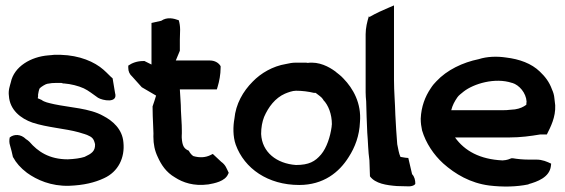

<svg xmlns="http://www.w3.org/2000/svg" viewBox="-20 -692 2094 711"><path d="M13 -337C16 -285 57 -253 100 -238C154 -220 222 -216 272 -202C283 -198 294 -196 300 -193H301C322 -184 327 -179 332 -158C333 -132 319 -123 293 -111C277 -106 256 -103 231 -102C162 -102 120 -131 89 -167C84 -172 83 -172 76 -177C57 -196 32 -196 16 -183C14 -173 14 -163 17 -154C21 -140 25 -125 28 -110L29 -109C39 -90 56 -70 80 -52C116 -26 169 -2 236 -4C290 -6 331 -16 365 -32C418 -56 443 -108 437 -165C433 -214 397 -245 362 -263C313 -291 237 -294 181 -306C159 -311 144 -314 134 -322C131 -324 121 -327 120 -328C120 -329 120 -331 121 -334V-342C122 -348 124 -360 127 -365C133 -371 149 -381 156 -382H157C166 -384 177 -385 190 -385H207C207 -385 210 -384 214 -383H217C243 -381 270 -374 290 -365C309 -356 324 -343 343 -330C359 -320 418 -308 406 -348L397 -402C388 -409 380 -419 363 -434C330 -463 275 -487 205 -489H180C174 -488 169 -488 159 -487C95 -482 32 -446 20 -387C17 -375 10 -358 13 -337Z M455 -441C455 -427 460 -417 470 -408L505 -369L558 -338C554 -325 550 -312 545 -298V-296C545 -273 546 -253 547 -230C547 -214 549 -201 548 -187V-186C548 -158 553 -134 564 -111C577 -82 595 -54 628 -35C657 -16 698 -2 750 -9H751C773 -13 814 -20 825 -48L827 -52C819 -68 816 -81 799 -93L768 -122L758 -117C741 -109 720 -107 696 -114C691 -117 684 -124 679 -134C662 -141 655 -151 653 -182V-189C654 -202 653 -216 653 -227V-228L650 -283C650 -311 647 -335 646 -361H783L786 -371C792 -391 797 -416 797 -442V-447C790 -459 776 -468 757 -468H631L646 -504V-545L647 -582C647 -595 645 -607 642 -617C623 -624 599 -630 577 -615L541 -607V-453L515 -466H511C488 -466 469 -459 455 -449Z M848 -252C843 -225 842 -187 853 -156C885 -68 972 -7 1088 -7C1178 -7 1236 -54 1271 -110C1295 -147 1311 -190 1313 -240C1319 -310 1287 -365 1252 -401C1242 -412 1232 -419 1222 -427V-428H1221C1199 -444 1162 -465 1119 -459C1119 -459 1117 -460 1112 -460H1076C1063 -460 1052 -458 1039 -455C990 -447 946 -421 916 -390C880 -354 853 -307 848 -252ZM947 -196C947 -220 951 -241 958 -259C974 -296 999 -329 1035 -345C1047 -350 1063 -356 1076 -356C1099 -356 1122 -353 1143 -348H1149C1160 -339 1171 -333 1177 -323V-322C1196 -303 1209 -269 1209 -232C1209 -230 1208 -228 1208 -222C1203 -186 1190 -145 1169 -120C1147 -94 1124 -81 1076 -81C1005 -86 950 -128 947 -196Z M1334 -350C1334 -339 1335 -327 1336 -317C1337 -280 1338 -240 1340 -201C1343 -168 1343 -132 1348 -98L1350 -39C1370 -12 1411 -6 1450 -3L1490 -2C1506 -1 1517 -7 1518 -12C1518 -24 1515 -38 1506 -47L1492 -107L1481 -108L1463 -111C1457 -124 1455 -139 1451 -158C1448 -192 1446 -230 1444 -267C1443 -311 1439 -353 1439 -396V-672L1418 -663C1399 -655 1372 -643 1348 -629L1346 -632C1340 -613 1334 -589 1334 -565Z M1538 -252C1538 -236 1540 -223 1543 -209C1557 -162 1586 -119 1621 -87C1666 -47 1722 -14 1792 -5C1842 1 1892 0 1936 -9H1937V-10C1969 -19 2015 -35 2020 -77L2021 -86C2006 -93 1989 -101 1966 -101H1937C1917 -101 1896 -103 1879 -106H1874C1866 -103 1859 -99 1841 -98C1757 -102 1701 -133 1665 -183H1866C1908 -183 1944 -188 1980 -194H2005C2019 -222 2038 -258 2036 -302L2033 -328C2032 -340 2029 -350 2024 -361C2014 -389 1998 -409 1979 -427C1948 -457 1904 -473 1854 -479C1821 -484 1784 -483 1753 -473C1694 -461 1635 -433 1596 -391C1589 -384 1582 -376 1575 -365C1554 -334 1540 -297 1538 -253ZM1651 -284C1656 -303 1663 -316 1674 -332C1679 -339 1686 -344 1697 -353C1734 -382 1813 -406 1876 -385H1877C1903 -377 1928 -348 1930 -316C1930 -314 1929 -311 1929 -304C1918 -296 1906 -290 1887 -287L1864 -285C1858 -284 1852 -284 1845 -284Z"/></svg>

Font: SolarCharger
Style: 950
Weight: 900
Designer: Mew Too
Foundry: Cannot Into Space Fonts/KineticPlasma Fonts
Version: Version 1.100